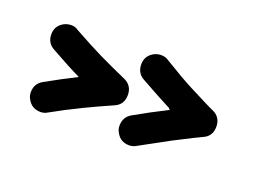

<svg xmlns="http://www.w3.org/2000/svg" viewBox="-44 -315 505 365"><g transform="rotate(20 208.5 -133.0)"><path d="M282.2 -132.8 280.8 -134.8Q257.8 -146.5 217.8 -168.9Q203.1 -177.2 203.1 -194.8Q203.1 -208 212.2 -216.1Q221.2 -224.1 232.9 -224.1Q241.7 -224.1 247.1 -220.2Q287.1 -195.8 306.2 -186Q353.5 -161.6 359.9 -159.2Q377.9 -151.4 377.9 -131.8Q377.9 -112.3 360.8 -105Q354.5 -102.5 307.1 -78.1L248 -45.9Q241.7 -42 233.9 -42Q216.3 -42 208 -57.1Q204.1 -63.5 204.1 -70.8Q204.1 -88.9 219.2 -97.2Q249 -114.3 282.2 -130.9L284.2 -131.8ZM99.1 -130.9V-131.8Q78.1 -141.6 38.1 -164.1Q22.9 -172.4 22.9 -189.9Q22.9 -203.1 32 -211.2Q41 -219.2 53.2 -219.2Q61 -219.2 66.9 -214.8Q100.1 -196.3 127 -183.1Q154.3 -169.9 181.2 -158.2Q199.2 -150.4 199.2 -130.9Q199.2 -111.3 182.1 -104Q155.3 -92.3 127.9 -79.1Q94.7 -63 67.9 -47.9Q61.5 -43.9 54.2 -43.9Q36.1 -43.9 27.8 -59.1Q23.9 -65.4 23.9 -73.2Q23.9 -90.8 39.1 -99.1Q72.3 -117.7 99.1 -130.9Z"/></g></svg>

Font: Beon
Style: Regular
Weight: 400
Designer: BSozoo
Foundry: BSozoo
Version: Version 1.001;PS 001.001;hotconv 1.0.70;makeotf.lib2.5.58329